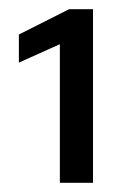

<svg xmlns="http://www.w3.org/2000/svg" viewBox="-20 -817 287 417"><path d="M110 -420V-721L21 -681V-742L130 -797H182V-420Z"/></svg>

Font: Saira SemiExpanded Medium
Style: Regular
Weight: 500
Width: 6
Designer: Hector Gatti with collaboration of the Omnibus-Type team
Foundry: Omnibus-Type
Version: Version 1.101